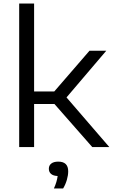

<svg xmlns="http://www.w3.org/2000/svg" viewBox="-20 -828 636 1081"><path d="M499.5 0 286.5 -242.5H172V0H88V-808H172V-313H285.5L484 -542.5H578.5L354.5 -279.5L595.5 0ZM364 136.5Q364 158.5 356.5 184.5Q349 210.5 335.5 233H283.5Q300.5 196 304.5 163Q280 162 267.5 151.2Q255 140.5 255 122Q255 103.5 268.8 92.8Q282.5 82 308 82Q364 82 364 136.5Z"/></svg>

Font: Encode Sans Expanded
Style: Regular
Weight: 400
Width: 7
Designer: Multiple Designers
Foundry: Impallari Type
Version: Version 2.000